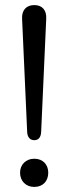

<svg xmlns="http://www.w3.org/2000/svg" viewBox="-20 -732 269 756"><path d="M115 -180C131 -180 141 -191 142 -212L162 -658C164 -691 147 -712 115 -712C83 -712 65 -691 67 -658L87 -212C88 -191 99 -180 115 -180ZM115 4C149 4 170 -19 170 -52C170 -84 149 -107 115 -107C82 -107 59 -84 59 -52C59 -19 82 4 115 4Z"/></svg>

Font: SN Pro Book
Style: Regular
Weight: 350
Designer: Tobias Whetton
Foundry: Supernotes
Version: Version 1.003;Glyphs 3.3 (3324)